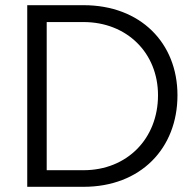

<svg xmlns="http://www.w3.org/2000/svg" viewBox="-20 -720 756 740"><path d="M302 -700H85V0H302C522 0 664 -148 664 -353C664 -554 522 -700 302 -700ZM160 -64V-635H302C469 -635 589 -516 589 -353C589 -185 469 -64 302 -64Z"/></svg>

Font: Absans
Style: Regular
Weight: 400
Designer: Valerio Monopoli
Version: Version 1.200;Glyphs 3.2 (3217)